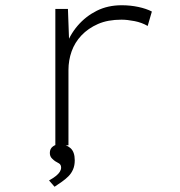

<svg xmlns="http://www.w3.org/2000/svg" viewBox="-20 -554 687 732"><path d="M191 0V-520H239L244 -383L229 -372Q245 -420 276 -456Q307 -492 349 -513Q391 -534 444 -534Q477 -534 507.5 -527.5Q538 -521 559 -510L543 -455Q521 -468 493 -473.5Q465 -479 443 -479Q391 -479 353.5 -462.5Q316 -446 290.5 -419Q265 -392 253 -358Q241 -324 241 -287V0ZM188 158 167 134Q183 125 193 117Q203 109 208 101Q213 93 213 85Q213 74 205 69Q197 64 191 61Q186 58 178 50Q170 42 170 29Q170 13 181.5 4.5Q193 -4 206 -4Q232 -4 248.5 10.5Q265 25 265 57Q265 77 258.5 92Q252 107 241 118Q230 129 216.5 138.5Q203 148 188 158Z"/></svg>

Font: Lexend Tera ExtraLight
Style: Regular
Weight: 250
Designer: Bonnie Shaver-Troup, Thomas Jockin
Foundry: Lexend
Version: Version 1.007